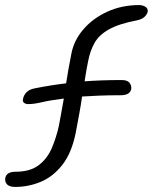

<svg xmlns="http://www.w3.org/2000/svg" viewBox="-28 -730 603 758"><path d="M32 8Q9 8 -0.5 -2.5Q-10 -13 -7 -28Q-2 -52 34 -52Q91 -52 125 -78Q159 -104 177 -146.5Q195 -189 205 -236Q211 -268 215.5 -293.5Q220 -319 224 -341Q169 -334 137.5 -326.5Q106 -319 83 -319Q73 -319 66.5 -324.5Q60 -330 63 -340Q66 -355 77 -366Q88 -377 108 -381Q173 -394 233 -401Q237 -428 242 -455.5Q247 -483 254 -519Q264 -571 301.5 -614.5Q339 -658 396 -684Q453 -710 522 -710Q534 -710 545.5 -703.5Q557 -697 555 -683Q552 -672 542 -663Q532 -654 514 -650Q441 -636 402 -614Q363 -592 345.5 -561Q328 -530 320 -489Q316 -469 312.5 -449.5Q309 -430 306 -409Q374 -414 453 -414Q475 -414 483.5 -403Q492 -392 490 -378Q485 -354 448 -354Q402 -354 364.5 -352.5Q327 -351 296 -349Q292 -319 285.5 -284Q279 -249 271 -206Q255 -126 218 -79Q181 -32 132.5 -12Q84 8 32 8Z"/></svg>

Font: Shantell Sans Normal
Style: Italic
Weight: 300
Italic angle: -11.31°
Designer: Stephen Nixon, Anya Danilova, Shantell Martin
Foundry: Arrow Type
Version: Version 1.008;[a672d596b]